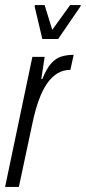

<svg xmlns="http://www.w3.org/2000/svg" viewBox="-23 -733 337 753"><path d="M-3 0 104 -510H152L139 -423H143Q159 -463 177 -483.5Q195 -504 217 -511Q239 -518 266 -518L253 -459Q224 -459 201 -444.5Q178 -430 160.5 -404Q143 -378 129.5 -341Q116 -304 106 -258L51 0ZM143 -580 113 -707 114 -713H152L182 -616L252 -713H294L292 -707L205 -580Z"/></svg>

Font: Saira UltraCondensed
Style: Italic
Weight: 400
Width: 1
Italic angle: -12°
Designer: Hector Gatti with collaboration of the Omnibus-Type team
Foundry: Omnibus-Type
Version: Version 1.101